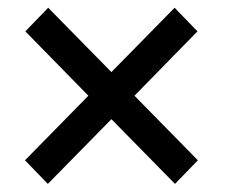

<svg xmlns="http://www.w3.org/2000/svg" viewBox="-20 -568 573 488"><path d="M43.5 -160.6 204.6 -324.7 44.4 -488.3 102.5 -548.3 263.2 -384.8 423.8 -548.3 481.9 -488.3 321.8 -324.7 482.9 -160.6 424.8 -100.6 263.2 -265.1 101.6 -100.6Z"/></svg>

Font: RobotoDraft
Style: Regular
Weight: 400
Version: Version 2.001101; 2014